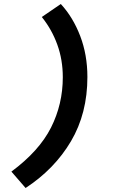

<svg xmlns="http://www.w3.org/2000/svg" viewBox="-20 -752 640 960"><path d="M108 188 37 106Q176 3 235 -114Q294 -231 294 -366Q294 -453 266.5 -529Q239 -605 189 -667L284 -732Q345 -666 381 -572Q417 -478 417 -367Q417 -185 335 -46Q253 93 108 188Z"/></svg>

Font: Source Code Pro ExtraLight ExtraBold
Style: Italic
Weight: 800
Italic angle: -11°
Monospace: yes
Version: Version 1.016;hotconv 1.0.116;makeotfexe 2.5.65601